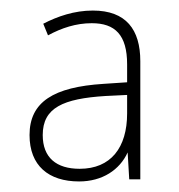

<svg xmlns="http://www.w3.org/2000/svg" viewBox="-20 -742 340 364"><path d="M156 -722C121 -722 89 -711 62 -697L71 -675C97 -689 124 -698 154 -698C198 -698 221 -676 221 -620V-586L176 -583C82 -577 36 -549 36 -486C36 -428 72 -398 130 -398C174 -398 207 -420 222 -453L225 -402H246V-626C246 -686 219 -722 156 -722ZM180 -560 221 -562V-527C221 -462 190 -422 131 -422C87 -422 61 -443 61 -486C61 -538 100 -555 180 -560Z"/></svg>

Font: Noto Sans Lao SemiCondensed Thin
Style: Regular
Weight: 100
Width: 4
Designer: Monotype Design Team
Foundry: Monotype Imaging Inc.
Version: Version 2.003